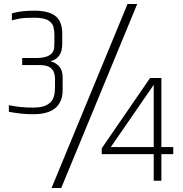

<svg xmlns="http://www.w3.org/2000/svg" viewBox="-20 -897 906 953"><path d="M236 36 613 -877H661L284 36ZM144 -330Q115 -330 86 -333Q57 -336 24 -342V-375Q52 -369 80.5 -366Q109 -363 145 -363Q188 -363 210.5 -375Q233 -387 241.5 -404Q250 -421 251.5 -438Q253 -455 253 -465V-509Q253 -520 248.5 -535.5Q244 -551 228 -562.5Q212 -574 175 -574H90V-609H156Q192 -609 212 -616.5Q232 -624 240 -636Q248 -648 249 -661Q250 -674 250 -686V-726Q250 -743 245.5 -762.5Q241 -782 220 -795.5Q199 -809 150 -809Q124 -809 100 -807.5Q76 -806 39 -796V-831Q70 -839 95.5 -841.5Q121 -844 151 -844Q220 -844 254.5 -818Q289 -792 289 -729V-680Q289 -641 273 -620Q257 -599 232 -594V-592Q253 -588 271.5 -569.5Q290 -551 291 -515V-455Q292 -414 276 -386Q260 -358 227.5 -344Q195 -330 144 -330ZM743 0V-132H485V-161L725 -510H781V-167H840V-132H781V0ZM530 -167H743V-476Z"/></svg>

Font: Matangi
Style: Regular
Weight: 400
Designer: Prashant Pant
Foundry: The Graphic Ant
Version: Version 3.002